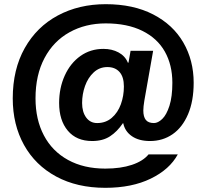

<svg xmlns="http://www.w3.org/2000/svg" viewBox="-20 -739 988 919"><path d="M41 -268Q41 -407 98.5 -509Q156 -611 257 -665Q358 -719 486 -719Q618 -719 713 -670Q808 -621 857.5 -535.5Q907 -450 907 -343Q907 -255 880 -192Q853 -129 806 -96.5Q759 -64 698 -64Q645 -64 611.5 -87Q578 -110 570 -149H568Q541 -109 506.5 -86.5Q472 -64 421 -64Q346 -64 304.5 -113.5Q263 -163 263 -246Q263 -318 290 -377.5Q317 -437 365 -471Q413 -505 475 -505Q516 -505 547.5 -488Q579 -471 592 -439H595L605 -496H713L671 -258Q666 -228 666 -210Q666 -180 678 -165Q690 -150 717 -150Q736 -150 756.5 -169.5Q777 -189 791 -232.5Q805 -276 805 -343Q805 -428 769 -492Q733 -556 661 -591.5Q589 -627 486 -627Q389 -627 312.5 -584.5Q236 -542 193 -461Q150 -380 150 -268Q150 -167 190 -91Q230 -15 305.5 26.5Q381 68 484 68Q558 68 611.5 50Q665 32 691 0H831Q792 72 701.5 116Q611 160 484 160Q349 160 249 106Q149 52 95 -45Q41 -142 41 -268ZM573 -325Q573 -371 552 -394.5Q531 -418 494 -418Q456 -418 428.5 -392.5Q401 -367 387 -327.5Q373 -288 373 -246Q373 -203 392.5 -176.5Q412 -150 445 -150Q486 -150 515 -175Q544 -200 558.5 -240Q573 -280 573 -325Z"/></svg>

Font: Muli ExtraBold
Style: Regular
Weight: 800
Designer: Vernon Adams
Foundry: Vernon Adams
Version: Version 2.000